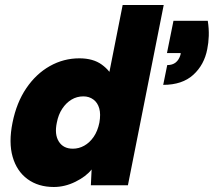

<svg xmlns="http://www.w3.org/2000/svg" viewBox="-20 -740 854 767"><path d="M810 -657Q815 -625 814 -596.5Q813 -568 808 -544Q796 -481 752 -441Q708 -401 632 -401L648 -480Q669 -480 682 -490.5Q695 -501 701 -521L702 -528H647L673 -657ZM435 -422H411L470 -720H634L491 0H343L346 -63Q324 -35 281.5 -14Q239 7 195 7Q133 7 90 -24.5Q47 -56 30.5 -113.5Q14 -171 30 -250Q46 -330 85 -387.5Q124 -445 179 -476Q234 -507 297 -507Q352 -507 386.5 -482Q421 -457 435 -422ZM207 -250Q197 -203 215 -174.5Q233 -146 271 -146Q295 -146 316.5 -158Q338 -170 354 -193Q370 -216 377 -250Q383 -284 376.5 -307Q370 -330 353 -342.5Q336 -355 313 -355Q287 -355 265.5 -342Q244 -329 228.5 -305.5Q213 -282 207 -250Z"/></svg>

Font: Albert Sans Black
Style: Italic
Weight: 900
Italic angle: -11.25°
Designer: Andreas Rasmussen
Foundry: a.Foundry
Version: Version 1.025